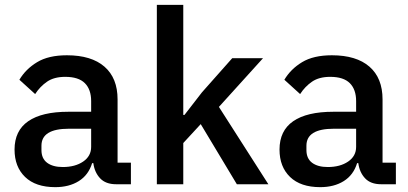

<svg xmlns="http://www.w3.org/2000/svg" viewBox="-20 -760 1682 792"><path d="M459 0Q416 0 393 -24.5Q370 -49 365 -87H360Q345 -38 305 -13Q265 12 208 12Q127 12 83.5 -30Q40 -72 40 -143Q40 -221 96.5 -260Q153 -299 262 -299H356V-343Q356 -391 330 -417Q304 -443 249 -443Q203 -443 174 -423Q145 -403 125 -372L60 -431Q86 -475 133 -503.5Q180 -532 256 -532Q357 -532 411 -485Q465 -438 465 -350V-89H520V0ZM239 -71Q290 -71 323 -93.5Q356 -116 356 -154V-229H264Q151 -229 151 -159V-141Q151 -106 174.5 -88.5Q198 -71 239 -71Z M627 -740H736V-286H741L813 -379L938 -520H1065L883 -319L1087 0H957L808 -248L736 -170V0H627Z M1552 0Q1509 0 1486 -24.5Q1463 -49 1458 -87H1453Q1438 -38 1398 -13Q1358 12 1301 12Q1220 12 1176.5 -30Q1133 -72 1133 -143Q1133 -221 1189.5 -260Q1246 -299 1355 -299H1449V-343Q1449 -391 1423 -417Q1397 -443 1342 -443Q1296 -443 1267 -423Q1238 -403 1218 -372L1153 -431Q1179 -475 1226 -503.5Q1273 -532 1349 -532Q1450 -532 1504 -485Q1558 -438 1558 -350V-89H1613V0ZM1332 -71Q1383 -71 1416 -93.5Q1449 -116 1449 -154V-229H1357Q1244 -229 1244 -159V-141Q1244 -106 1267.5 -88.5Q1291 -71 1332 -71Z"/></svg>

Font: IBM Plex Arabic Medium
Style: Regular
Weight: 500
Designer: Mike Abbink, Paul van der Laan, Pieter van Rosmalen, Wael Morcos, Khajak Apelian
Foundry: Bold Monday
Version: Version 1.0